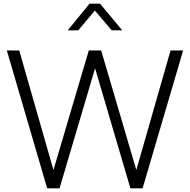

<svg xmlns="http://www.w3.org/2000/svg" viewBox="-20 -1018 1026 1038"><path d="M17 -745H84L269 -99L460 -745H527L717 -99L902 -745H970L751 0H685L494 -649L302 0H235ZM464 -998H521L641 -854H584L493 -961L403 -854H346Z"/></svg>

Font: Eudoxus Sans Light
Style: Regular
Weight: 300
Designer: Stijn de Vries
Foundry: tokotype
Version: Version 2.005